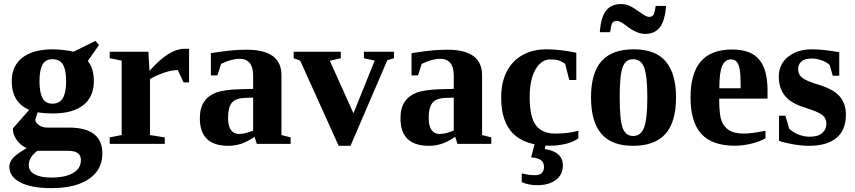

<svg xmlns="http://www.w3.org/2000/svg" viewBox="-20 -717 4261 957"><path d="M125.5 -169.4Q38.6 -206.1 38.6 -312.5Q38.6 -388.7 91.8 -429.9Q145 -471.2 244.1 -471.2Q265.1 -471.2 298.1 -467.5Q331.1 -463.9 346.2 -459L456.1 -513.2L473.1 -492.2L417.5 -413.1Q447.8 -376 447.8 -312.5Q447.8 -234.9 395.3 -193.1Q342.8 -151.4 242.2 -151.4Q203.6 -151.4 167.5 -157.2L155.8 -120.1Q156.7 -106 173.8 -93.5Q190.9 -81.1 215.8 -81.1H322.8Q490.2 -81.1 490.2 47.9Q490.2 101.1 461.2 139.4Q432.1 177.7 375.7 199.2Q319.3 220.7 235.4 220.7Q135.7 220.7 81.1 192.1Q26.4 163.6 26.4 113.8Q26.4 91.8 44.2 71.3Q62 50.8 113.3 21Q84.5 9.8 64.2 -18.1Q43.9 -45.9 43.9 -76.7ZM383.3 81.1Q383.3 34.7 321.3 34.7H166.5Q123.5 65.9 123.5 105.5Q123.5 136.7 153.6 152.3Q183.6 168 235.8 168Q306.6 168 345 145Q383.3 122.1 383.3 81.1ZM241.2 -200.2Q277.3 -200.2 293.5 -228.3Q309.6 -256.3 309.6 -312.5Q309.6 -368.7 293.7 -395.3Q277.8 -421.9 241.2 -421.9Q207.5 -421.9 192.1 -395.3Q176.8 -368.7 176.8 -312.5Q176.8 -256.3 191.9 -228.3Q207 -200.2 241.2 -200.2Z M725.1 -363.8Q777.8 -422.4 819.6 -448Q861.3 -473.6 896 -473.6H922.4V-306.2H895L866.2 -367.7Q835.4 -367.7 796.4 -354.2Q757.3 -340.8 727.5 -322.8V-43.9L801.3 -32.2V0H526.9V-32.2L586.4 -43.9V-415L526.9 -426.8V-459H719.7Z M1210.4 -469.2Q1382.8 -469.2 1382.8 -342.3V-43.9L1428.7 -32.2V0H1259.8L1249 -35.2Q1210.9 -9.3 1180.2 0.2Q1149.4 9.8 1118.2 9.8Q976.1 9.8 976.1 -127Q976.1 -178.7 997.1 -209.7Q1018.1 -240.7 1057.6 -255.6Q1097.2 -270.5 1182.1 -272.5L1241.7 -273.9V-340.8Q1241.7 -423.8 1173.8 -423.8Q1132.8 -423.8 1082 -398.4L1063.5 -341.3H1031.2V-452.1Q1105 -463.4 1139.6 -466.3Q1174.3 -469.2 1210.4 -469.2ZM1241.7 -230.5 1200.7 -229Q1153.3 -227.1 1135 -204.1Q1116.7 -181.2 1116.7 -129.9Q1116.7 -88.4 1131.3 -68.8Q1146 -49.3 1169.4 -49.3Q1202.6 -49.3 1241.7 -66.4Z M1727.1 9.8H1668L1476.1 -415L1443.8 -426.8V-459H1678.7V-426.8L1624 -414.1L1741.7 -152.3L1847.7 -415L1793.9 -426.8V-459H1943.8V-426.8L1910.6 -417Z M2210.4 -469.2Q2382.8 -469.2 2382.8 -342.3V-43.9L2428.7 -32.2V0H2259.8L2249 -35.2Q2210.9 -9.3 2180.2 0.2Q2149.4 9.8 2118.2 9.8Q1976.1 9.8 1976.1 -127Q1976.1 -178.7 1997.1 -209.7Q2018.1 -240.7 2057.6 -255.6Q2097.2 -270.5 2182.1 -272.5L2241.7 -273.9V-340.8Q2241.7 -423.8 2173.8 -423.8Q2132.8 -423.8 2082 -398.4L2063.5 -341.3H2031.2V-452.1Q2105 -463.4 2139.6 -466.3Q2174.3 -469.2 2210.4 -469.2ZM2241.7 -230.5 2200.7 -229Q2153.3 -227.1 2135 -204.1Q2116.7 -181.2 2116.7 -129.9Q2116.7 -88.4 2131.3 -68.8Q2146 -49.3 2169.4 -49.3Q2202.6 -49.3 2241.7 -66.4Z M2862.8 -27.8Q2840.8 -10.3 2802 -0.5Q2763.2 9.3 2722.2 9.3Q2599.6 9.3 2538.8 -49.8Q2478 -108.9 2478 -230.5Q2478 -306.2 2505.6 -360.1Q2533.2 -414.1 2584.5 -442.6Q2635.7 -471.2 2703.6 -471.2Q2772 -471.2 2852.5 -454.1V-318.4H2817.4L2796.9 -398.9Q2780.3 -411.1 2764.2 -416Q2748 -420.9 2721.7 -420.9Q2692.9 -420.9 2669.4 -397.9Q2646 -375 2633.1 -333.3Q2620.1 -291.5 2620.1 -233.4Q2620.1 -135.3 2650.6 -93.3Q2681.2 -51.3 2747.6 -51.3Q2814.9 -51.3 2862.8 -65.4ZM2658.7 206.1Q2614.7 206.1 2580.6 190.9V147Q2615.7 156.2 2646.5 156.2Q2691.4 156.2 2691.4 114.3Q2691.4 92.8 2676.3 81.3Q2661.1 69.8 2627.4 67.4L2652.3 -27.8H2706.5L2695.3 25.9Q2785.6 39.1 2785.6 107.9Q2785.6 153.8 2750.5 179.9Q2715.3 206.1 2658.7 206.1Z M3349.6 -231.9Q3349.6 -108.4 3296.6 -49.3Q3243.7 9.8 3134.8 9.8Q3029.3 9.8 2977.5 -50Q2925.8 -109.9 2925.8 -231.9Q2925.8 -353.5 2978.3 -412.4Q3030.8 -471.2 3138.7 -471.2Q3247.6 -471.2 3298.6 -410.4Q3349.6 -349.6 3349.6 -231.9ZM3206.5 -231.9Q3206.5 -339.4 3190.7 -380.6Q3174.8 -421.9 3135.7 -421.9Q3098.1 -421.9 3083.5 -382.3Q3068.8 -342.8 3068.8 -231.9Q3068.8 -119.1 3083.7 -79.1Q3098.6 -39.1 3135.7 -39.1Q3174.3 -39.1 3190.4 -81.3Q3206.5 -123.5 3206.5 -231.9ZM3194.8 -547.9Q3153.3 -547.9 3098.6 -590.8Q3070.8 -612.8 3054.7 -612.8Q3038.1 -612.8 3031.7 -601.8Q3025.4 -590.8 3021 -556.6H2969.7Q2975.1 -631.8 3001.2 -664.3Q3027.3 -696.8 3074.7 -696.8Q3098.6 -696.8 3117.9 -688Q3137.2 -679.2 3171.4 -654.8Q3201.2 -632.8 3214.8 -632.8Q3224.1 -632.8 3229.7 -636Q3235.4 -639.2 3239 -646.5Q3242.7 -653.8 3248.5 -687.5H3299.8Q3294.4 -613.3 3268.8 -580.6Q3243.2 -547.9 3194.8 -547.9Z M3628.9 -470.2Q3722.2 -470.2 3763.9 -420.4Q3805.7 -370.6 3805.7 -265.6V-225.6H3564.9V-217.8Q3564.9 -145 3576.7 -114.3Q3588.4 -83.5 3614.7 -67.4Q3641.1 -51.3 3687 -51.3Q3730 -51.3 3795.4 -65.4V-27.8Q3768.6 -11.7 3725.8 -1.2Q3683.1 9.3 3642.6 9.3Q3529.8 9.3 3475.8 -49.6Q3421.9 -108.4 3421.9 -231.9Q3421.9 -352.1 3473.4 -411.1Q3524.9 -470.2 3628.9 -470.2ZM3623.5 -420.9Q3594.2 -420.9 3579.8 -389.2Q3565.4 -357.4 3565.4 -276.9H3671.9Q3671.9 -342.3 3667.5 -368.9Q3663.1 -395.5 3652.6 -408.2Q3642.1 -420.9 3623.5 -420.9Z M4196.3 -145.5Q4196.3 -68.8 4149.2 -29.5Q4102.1 9.8 4012.2 9.8Q3975.1 9.8 3930.4 1.7Q3885.7 -6.3 3862.8 -15.1V-140.1H3895L3913.6 -75.7Q3930.7 -58.6 3958.5 -47.1Q3986.3 -35.6 4015.1 -35.6Q4057.6 -35.6 4078.4 -54Q4099.1 -72.3 4099.1 -100.6Q4099.1 -127.4 4079.1 -143.6Q4059.1 -159.7 3991.7 -180.7Q3920.9 -202.6 3891.4 -240.7Q3861.8 -278.8 3861.8 -334.5Q3861.8 -397 3908.2 -434.1Q3954.6 -471.2 4027.8 -471.2Q4078.1 -471.2 4163.1 -457V-339.4H4130.9L4115.2 -393.1Q4101.1 -407.2 4075.4 -416.3Q4049.8 -425.3 4026.9 -425.3Q3991.7 -425.3 3974.9 -410.9Q3958 -396.5 3958 -371.6Q3958 -345.7 3979 -329.1Q4000 -312.5 4065.4 -293Q4136.7 -271 4166.5 -235.1Q4196.3 -199.2 4196.3 -145.5Z"/></svg>

Font: Liberation Serif
Style: Bold
Weight: 700
Designer: Steve Matteson
Foundry: Ascender Corporation
Version: Version 2.1.5